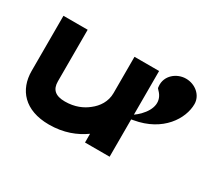

<svg xmlns="http://www.w3.org/2000/svg" viewBox="-96 -644 938 838"><g transform="rotate(30 373.5 -225.5)"><path d="M32 -154C32 -60 91 11 214 11C288 11 345 -12 390 -44V0H514V-188L524 -190C660 -213 720 -311 720 -384C720 -428 680 -462 633 -462C587 -462 541 -426 546 -374L547 -365L553 -358C590 -322 581 -276 540 -234C532 -226 524 -219 514 -212V-432H390V-249C390 -206 367 -172 337 -149C311 -128 274 -111 224 -111C176 -111 154 -131 154 -172V-432H32Z"/></g></svg>

Font: Charger
Style: Hemi
Weight: 900
Designer: Jasper
Foundry: Cannot Into Space Fonts
Version: Version 0.99